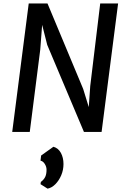

<svg xmlns="http://www.w3.org/2000/svg" viewBox="-20 -767 732 1116"><path d="M51 0 147 -747H256L463.5 -250L496 -144.5L504.5 -267L562.5 -747H666.5L570.5 0H468L254.5 -506L225 -622.5L214 -479L153 0ZM256.5 329.5 215.5 303.5 217.5 290.5Q235 277.5 242.8 261.2Q250.5 245 250.5 219.5Q250.5 202 240.2 185.8Q230 169.5 215.5 167L219 137L290.5 86Q319 94 334 121.8Q349 149.5 349 186.5Q349 221 335.8 252Q322.5 283 301.5 304Q280.5 325 256.5 329.5Z"/></svg>

Font: Koeln Type Sans
Style: Italic
Weight: 400
Italic angle: -7.5°
Designer: Eben Sorkin
Foundry: Eben Sorkin
Version: Version 2.001